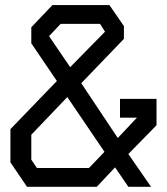

<svg xmlns="http://www.w3.org/2000/svg" viewBox="-20 -716 640 736"><path d="M181 -696.5 100 -611.5V-550L198 -405.5L20 -221V-93.5L83.5 0H351L421 -74.5L472 0H559L472 -125.5L580 -236V-337H440V-265H505L431.5 -187L291.5 -397L455 -567V-616L399.5 -696.5ZM168 -577.5 212.5 -624.5H363.5L382.5 -594.5L249 -458.5ZM100 -104V-199.5L238 -344L380.5 -134L321 -72H121.5Z"/></svg>

Font: Kode Mono
Style: Regular
Weight: 400
Monospace: yes
Designer: Isa Ozler
Foundry: Kadena LLC
Version: Version 1.000;gftools[0.9.28]